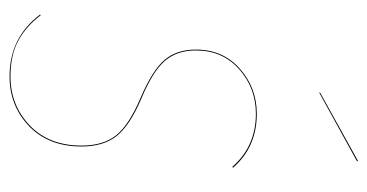

<svg xmlns="http://www.w3.org/2000/svg" viewBox="-210 -576 795 416"><g transform="rotate(90 188.0 -368.5)"><path d="M329.1 -746.1 330.1 -744.1 181.2 -662.1V-664.1ZM227.1 -526.9Q299.3 -526.9 344.2 -475.1L341.8 -474.1Q297.4 -524.9 227.1 -524.9Q171.4 -524.9 130.6 -488.8Q89.8 -452.6 89.8 -395Q89.8 -354 112.5 -327.6Q135.3 -301.3 193.8 -276.9Q251.5 -252.4 274.7 -223.9Q297.9 -195.3 297.9 -147Q297.9 -75.7 253.7 -33.4Q209.5 8.8 146 8.8Q62 8.8 12.2 -57.1L13.2 -59.1Q37.1 -27.3 68.4 -10.3Q99.6 6.8 146 6.8Q208.5 6.8 252.2 -34.9Q295.9 -76.7 295.9 -147Q295.9 -194.8 273.2 -222.7Q250.5 -250.5 192.9 -274.9Q133.3 -300.3 110.6 -326.7Q87.9 -353 87.9 -395Q87.9 -453.6 129.4 -490.2Q170.9 -526.9 227.1 -526.9Z"/></g></svg>

Font: Fira Sans Compressed Two
Style: Italic
Weight: 100
Width: 3
Italic angle: -8°
Designer: Carrois Corporate & Edenspiekermann AG
Foundry: Carrois Corporate GbR & Edenspiekermann AG
Version: Version 4.203;PS 004.203;hotconv 1.0.88;makeotf.lib2.5.64775